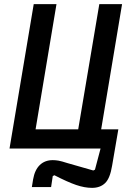

<svg xmlns="http://www.w3.org/2000/svg" viewBox="-20 -718 640 928"><path d="M425 190Q389 190 348 176Q307 162 243 129L235 133L227 186H134L140 149Q148 103 172.5 79.5Q197 56 235 56Q249 56 263 58.5Q277 61 305 70L431 106L439 102L466 0H26L143 -698H253L152 -93H358L460 -698H570L469 -93H552L522 82Q512 144 488 167Q464 190 425 190Z"/></svg>

Font: IBM Plex Mono Medium
Style: Italic
Weight: 500
Italic angle: -9°
Monospace: yes
Designer: Mike Abbink, Paul van der Laan, Pieter van Rosmalen
Foundry: Bold Monday
Version: Version 2.3